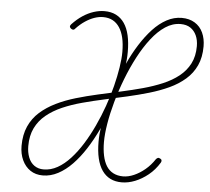

<svg xmlns="http://www.w3.org/2000/svg" viewBox="-64 -1085 1279 1172"><g transform="rotate(5 575.0 -499.0)"><path d="M724 17Q684 17 654 2Q624 -13 603.5 -42.5Q583 -72 572.5 -116Q562 -160 562 -219Q562 -263 570.5 -321Q579 -379 595.5 -443.5Q612 -508 635 -575Q658 -642 687 -706Q716 -770 751.5 -826Q787 -882 826.5 -924.5Q866 -967 910.5 -991Q955 -1015 1003 -1015Q1049 -1015 1082.5 -994.5Q1116 -974 1133 -937Q1150 -900 1150 -853Q1150 -786 1127 -736Q1104 -686 1062 -649.5Q1020 -613 965 -587.5Q910 -562 845.5 -543Q781 -524 712.5 -508.5Q644 -493 575 -478Q506 -463 441 -445.5Q376 -428 321 -404Q266 -380 224.5 -346Q183 -312 160 -265Q137 -218 137 -154Q137 -116 149 -85Q161 -54 185 -37Q209 -20 242 -20Q286 -20 327 -43Q368 -66 405.5 -107Q443 -148 476 -201Q509 -254 537.5 -315Q566 -376 588.5 -439.5Q611 -503 626.5 -564.5Q642 -626 650.5 -680.5Q659 -735 659 -776Q659 -825 650.5 -862Q642 -899 625 -925Q608 -951 583 -964.5Q558 -978 524 -978Q498 -978 470.5 -968.5Q443 -959 414.5 -940Q386 -921 359 -892Q355 -886 348.5 -885.5Q342 -885 334 -891Q327 -897 326.5 -903Q326 -909 333 -917Q364 -950 396.5 -971.5Q429 -993 463 -1004Q497 -1015 529 -1015Q570 -1015 600.5 -999.5Q631 -984 651.5 -954Q672 -924 682 -880Q692 -836 692 -779Q692 -734 683.5 -676.5Q675 -619 658.5 -554Q642 -489 618 -422.5Q594 -356 563.5 -292Q533 -228 497 -172Q461 -116 420 -73.5Q379 -31 333.5 -7Q288 17 240 17Q196 17 164 -4.5Q132 -26 114 -64.5Q96 -103 96 -152Q96 -220 119 -271.5Q142 -323 183.5 -360Q225 -397 280 -424Q335 -451 399.5 -470Q464 -489 533 -504.5Q602 -520 671 -535Q740 -550 804 -567.5Q868 -585 923.5 -608.5Q979 -632 1020.5 -665Q1062 -698 1085.5 -743.5Q1109 -789 1109 -851Q1109 -888 1096 -916.5Q1083 -945 1059 -961Q1035 -977 999 -977Q950 -977 905.5 -947.5Q861 -918 821 -866.5Q781 -815 746.5 -749.5Q712 -684 684 -611.5Q656 -539 636 -467Q616 -395 605.5 -331.5Q595 -268 595 -220Q595 -173 603 -135.5Q611 -98 627 -72.5Q643 -47 669 -33.5Q695 -20 729 -20Q761 -20 795.5 -35Q830 -50 862.5 -77Q895 -104 920 -142Q925 -148 931 -150.5Q937 -153 946 -148Q954 -144 955 -137.5Q956 -131 952 -124Q924 -78 885.5 -47Q847 -16 805.5 0.5Q764 17 724 17Z"/></g></svg>

Font: Playwrite BE VLG Thin
Style: Regular
Weight: 250
Designer: Veronika Burian, José Scaglione
Foundry: TypeTogether
Version: Version 1.002